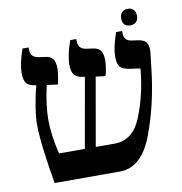

<svg xmlns="http://www.w3.org/2000/svg" viewBox="-83 -822 854 900"><g transform="rotate(-10 344.5 -372.5)"><path d="M654 -538Q654 -528 653 -523L645 -453Q627 -286 573.5 -143Q520 0 416 0H105Q91 -77 81 -157.5Q71 -238 71 -282Q71 -320 79.5 -372Q88 -424 100 -466Q65 -471 53.5 -486Q42 -501 42 -531Q42 -581 66 -647H95V-637Q95 -618 104.5 -607.5Q114 -597 134 -594L162 -590Q189 -587 200 -572.5Q211 -558 211 -527Q211 -500 200 -452L148 -459Q127 -365 127 -297Q127 -226 149 -133H272L331 -466H327Q292 -471 280.5 -486.5Q269 -502 269 -532Q269 -580 293 -647H322V-637Q322 -618 331.5 -607.5Q341 -597 361 -594L390 -590Q416 -587 427 -572.5Q438 -558 438 -527Q438 -493 427 -452L381 -458L324 -133H414Q501 -133 541 -231.5Q581 -330 593 -445L594 -459L545 -466Q510 -471 498.5 -486Q487 -501 487 -531Q487 -556 492.5 -581.5Q498 -607 511 -647H540V-637Q540 -599 578 -595L606 -591Q630 -588 642 -576Q654 -564 654 -538ZM546 -705Q546 -725 556.5 -735Q567 -745 583 -745Q600 -745 610.5 -735Q621 -725 621 -705Q621 -686 610.5 -676Q600 -666 583 -666Q566 -666 556 -675.5Q546 -685 546 -705Z"/></g></svg>

Font: Noto Serif Hebrew SemiBold
Style: Regular
Weight: 600
Designer: Monotype Design Team
Foundry: Monotype Imaging Inc.
Version: Version 1.000